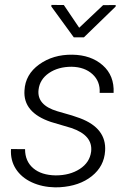

<svg xmlns="http://www.w3.org/2000/svg" viewBox="-20 -764 536 793"><path d="M22.5 0ZM356.4 -137.7Q364.3 -205.1 274.4 -235.4L190.4 -260.3Q74.7 -299.3 81.1 -390.6Q84.5 -456.5 141.8 -497.8Q199.2 -539.1 278.3 -538.1Q356 -537.1 404.3 -494.4Q452.6 -451.7 449.2 -380.4H391.6Q394.5 -427.7 362.1 -457.5Q329.6 -487.3 275.9 -488.3Q220.2 -488.3 182.1 -462.2Q144 -436 139.2 -393.1Q131.8 -330.1 216.3 -304.7L277.3 -287.1L310.1 -275.9Q420.4 -234.4 414.1 -140.6Q410.2 -77.1 359.1 -36.4Q308.1 4.4 227.5 9.3L207.5 9.8Q154.3 8.8 111.3 -11Q68.4 -30.8 45.4 -66.4Q22.5 -102.1 25.4 -148.4L83.5 -147.9Q83.5 -98.1 117.2 -69.3Q150.9 -40.5 210 -39.6Q268.6 -39.6 309.6 -66.2Q350.6 -92.8 356.4 -137.7ZM307.1 -649.4 405.8 -742.7 458 -743.2 457.5 -736.8 326.7 -609.9H284.7L191.9 -737.3L192.4 -743.7L243.7 -743.2Z"/></svg>

Font: Roboto Light
Style: Italic
Weight: 300
Italic angle: -12°
Designer: Google
Version: Version 2.134; 2016; ttfautohint (v1.6)